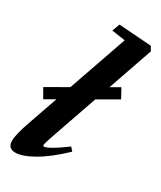

<svg xmlns="http://www.w3.org/2000/svg" viewBox="-188 -791 726 867"><g transform="rotate(30 175.0 -357.0)"><path d="M47.9 11.2Q8.3 11.2 8.3 -28.8Q8.3 -62 35.2 -137.7L88.4 -290.5L36.6 -260.7L9.3 -308.6L115.7 -369.6L222.2 -675.3L151.9 -685.5L166.5 -725.1L336.9 -712.9L349.6 -690.9L268.6 -457.5L315.4 -484.4L341.8 -436L240.7 -377.9L158.2 -140.1Q141.1 -92.3 141.1 -81.1Q141.1 -77.1 145 -77.1Q169.4 -77.1 252.9 -139.2L268.6 -121.1Q196.3 -52.7 139.6 -20.8Q83 11.2 47.9 11.2Z"/></g></svg>

Font: Elstob 18pt ExtraBold
Style: Italic
Weight: 800
Italic angle: -20°
Designer: Peter S. Baker
Version: Version 1.015